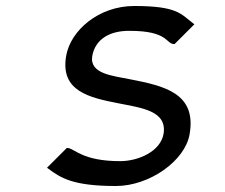

<svg xmlns="http://www.w3.org/2000/svg" viewBox="-20 -610 752 641"><path d="M560 -463H563L629 -529L625 -532C584 -563 573 -590 428 -590C310 -590 216 -509 201 -424C180 -305 279 -284 376 -265C450 -250 539 -241 526 -163C516 -105 443 -72 381 -72C255 -72 229 -114 206 -116H203L137 -50L141 -47C183 -16 223 11 367 11C479 11 598 -73 613 -162C637 -299 528 -323 416 -345C357 -357 278 -363 288 -423C298 -479 346 -508 414 -507C541 -507 534 -464 560 -463Z"/></svg>

Font: Charger Monospace
Style: Regular
Weight: 400
Designer: Jasper
Foundry: Cannot Into Space Fonts
Version: Version 0.980